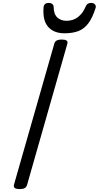

<svg xmlns="http://www.w3.org/2000/svg" viewBox="-20 -1287 679 1321"><path d="M115 14Q93 14 82.5 7Q72 0 76 -16L354 -988Q358 -1002 370.5 -1008.5Q383 -1015 405 -1015Q428 -1015 438 -1008Q448 -1001 443 -985L166 -14Q162 0 150 7Q138 14 115 14ZM424 -1058Q350 -1058 311 -1102.5Q272 -1147 280 -1239Q282 -1253 291 -1260Q300 -1267 315 -1267Q330 -1267 339.5 -1259.5Q349 -1252 349 -1239Q350 -1189 374.5 -1166.5Q399 -1144 438 -1144Q484 -1144 517 -1170Q550 -1196 567 -1237Q574 -1254 583 -1260.5Q592 -1267 606 -1267Q623 -1267 632.5 -1257.5Q642 -1248 638 -1233Q617 -1166 588.5 -1127.5Q560 -1089 520 -1073.5Q480 -1058 424 -1058Z"/></svg>

Font: Playwrite TZ
Style: Regular
Weight: 400
Designer: Veronika Burian, José Scaglione
Foundry: TypeTogether
Version: Version 1.002